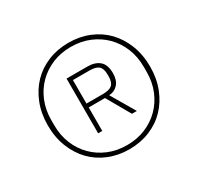

<svg xmlns="http://www.w3.org/2000/svg" viewBox="-99 -826 664 644"><g transform="rotate(-30 233.0 -504.0)"><path d="M233 -298Q190 -298 153.5 -313Q117 -328 91 -355Q65 -382 50 -420Q35 -458 35 -504Q35 -550 50 -588Q65 -626 91 -653Q117 -680 153.5 -695Q190 -710 233 -710Q276 -710 312.5 -695Q349 -680 375 -653Q401 -626 416 -588Q431 -550 431 -504Q431 -458 416 -420Q401 -382 375 -355Q349 -328 312.5 -313Q276 -298 233 -298ZM233 -314Q272 -314 304.5 -327.5Q337 -341 361 -365Q385 -389 398.5 -422Q412 -455 412 -494V-514Q412 -553 398.5 -586Q385 -619 361 -643Q337 -667 304.5 -680.5Q272 -694 233 -694Q194 -694 161.5 -680.5Q129 -667 105 -643Q81 -619 67.5 -586Q54 -553 54 -514V-494Q54 -455 67.5 -422Q81 -389 105 -365Q129 -341 161.5 -327.5Q194 -314 233 -314ZM184 -397H168V-609H249Q278 -609 295 -594.5Q312 -580 312 -547Q312 -520 298.5 -505Q285 -490 264 -489L318 -397H299L247 -488H184ZM248 -503Q273 -503 283.5 -512.5Q294 -522 294 -545V-552Q294 -575 283.5 -584.5Q273 -594 248 -594H184V-503Z"/></g></svg>

Font: IBM Plex Sans Thai Thin
Style: Regular
Weight: 100
Designer: Mike Abbink, Paul van der Laan, Pieter van Rosmalen, Ben Mitchell, Mark Frömberg
Foundry: Bold Monday
Version: Version 1.1